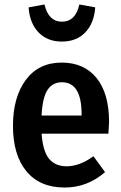

<svg xmlns="http://www.w3.org/2000/svg" viewBox="-20 -824 541 859"><path d="M108 -791 179 -804Q197 -727 257 -727Q318 -727 335 -804L406 -791Q401 -720 361.5 -679Q322 -638 257 -638Q192 -638 152.5 -679Q113 -720 108 -791ZM468 -277Q468 -268 465 -226H166Q172 -146 200 -113Q228 -80 278 -80Q336 -80 398 -125L450 -54Q371 15 269 15Q158 15 98 -58Q38 -131 38 -261Q38 -389 95.5 -466.5Q153 -544 256 -544Q356 -544 412 -475Q468 -406 468 -277ZM345 -307V-313Q345 -456 257 -456Q215 -456 192.5 -421.5Q170 -387 166 -307Z"/></svg>

Font: Fira Sans Condensed Medium
Style: Regular
Weight: 500
Width: 3
Designer: Carrois Corporate & Edenspiekermann AG
Foundry: Carrois Corporate GbR & Edenspiekermann AG
Version: Version 4.203;PS 004.203;hotconv 1.0.88;makeotf.lib2.5.64775